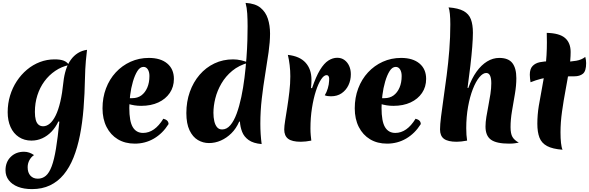

<svg xmlns="http://www.w3.org/2000/svg" viewBox="-20 -977 4068 1326"><path d="M383 -138Q364 -97 335.5 -67.5Q307 -38 272 -22Q237 -6 197 -6Q148 -6 110.5 -30.5Q73 -55 53 -99.5Q33 -144 33 -202Q33 -262 49.5 -316.5Q66 -371 96 -416.5Q126 -462 166.5 -496Q207 -530 255.5 -548.5Q304 -567 357 -567Q397 -567 420 -558Q443 -549 457 -528Q405 -517 361.5 -487.5Q318 -458 286.5 -415Q255 -372 238 -318.5Q221 -265 221 -204Q221 -171 227 -149Q233 -127 246 -116Q259 -105 278 -105Q302 -105 324 -123.5Q346 -142 364.5 -179.5Q383 -217 396.5 -274.5Q410 -332 418 -411Q423 -457 435.5 -496Q448 -535 469 -564Q490 -593 518 -610.5Q546 -628 581 -633Q576 -588 573 -557Q570 -526 569 -499Q568 -472 567 -441Q565 -329 557 -228.5Q549 -128 532 -42.5Q515 43 487.5 111.5Q460 180 420 228.5Q380 277 325.5 303Q271 329 201 329Q145 329 104 313Q63 297 40.5 267.5Q18 238 18 199Q18 142 54 106.5Q90 71 146 71Q165 71 182 77Q199 83 215 94Q195 107 183 129.5Q171 152 171 178Q171 215 190 236Q209 257 241 257Q273 257 296.5 237Q320 217 337 171.5Q354 126 366.5 50Q379 -26 390 -137Z M911 15Q844 15 794 -15Q744 -45 716 -100Q688 -155 688 -229Q688 -303 712 -366.5Q736 -430 779.5 -477Q823 -524 881.5 -550.5Q940 -577 1008 -577Q1089 -577 1135 -538.5Q1181 -500 1181 -432Q1181 -377 1152.5 -335Q1124 -293 1073.5 -269.5Q1023 -246 955 -246Q931 -246 908.5 -249.5Q886 -253 864 -260L867 -299H893Q930 -299 956 -318Q982 -337 997 -371.5Q1012 -406 1012 -452Q1012 -480 1001 -497.5Q990 -515 971 -515Q947 -515 929 -486.5Q911 -458 898 -413.5Q885 -369 879 -320.5Q873 -272 873 -232Q873 -139 897 -99Q921 -59 968 -59Q1048 -59 1108 -157Q1144 -148 1144 -120Q1103 -55 1043 -20Q983 15 911 15Z M1632 -137Q1611 -89 1578 -56.5Q1545 -24 1505.5 -6.5Q1466 11 1423 11Q1382 11 1346.5 -10Q1311 -31 1289 -77Q1267 -123 1267 -196Q1267 -275 1291 -342.5Q1315 -410 1358.5 -460.5Q1402 -511 1461 -539Q1520 -567 1590 -567Q1617 -567 1645.5 -560.5Q1674 -554 1696 -544Q1630 -526 1584 -488Q1538 -450 1509 -400Q1480 -350 1467 -297.5Q1454 -245 1454 -198Q1454 -166 1460 -140Q1466 -114 1479 -98.5Q1492 -83 1514 -83Q1546 -83 1571 -112.5Q1596 -142 1614.5 -192.5Q1633 -243 1646.5 -307Q1660 -371 1668.5 -440Q1677 -509 1682 -576Q1687 -643 1688.5 -699.5Q1690 -756 1690 -794Q1690 -842 1687.5 -883Q1685 -924 1676 -957Q1743 -953 1779 -923.5Q1815 -894 1830 -847.5Q1845 -801 1845 -745Q1845 -689 1835 -617.5Q1825 -546 1811.5 -464.5Q1798 -383 1788 -296.5Q1778 -210 1778 -123Q1778 -51 1787 18Q1729 13 1697 -10Q1665 -33 1652 -67Q1639 -101 1637 -137Z M2135 -368Q2162 -448 2190 -494Q2218 -540 2248 -559Q2278 -578 2309 -578Q2338 -578 2359 -562.5Q2380 -547 2391.5 -521.5Q2403 -496 2403 -464Q2403 -423 2386.5 -388.5Q2370 -354 2339.5 -333Q2309 -312 2266 -312Q2253 -312 2242.5 -313.5Q2232 -315 2223 -319Q2236 -340 2244 -367Q2252 -394 2253 -419Q2255 -438 2250.5 -448Q2246 -458 2235 -458Q2217 -458 2197.5 -428.5Q2178 -399 2161.5 -348Q2145 -297 2134.5 -230.5Q2124 -164 2124 -90Q2124 -64 2126 -43.5Q2128 -23 2130 -6Q2110 -2 2092 0Q2074 2 2057 2Q1997 2 1970 -18.5Q1943 -39 1943 -83Q1943 -105 1949.5 -145.5Q1956 -186 1964 -237Q1972 -288 1978.5 -343.5Q1985 -399 1985 -450Q1985 -489 1980.5 -527Q1976 -565 1968 -598Q2050 -589 2090.5 -544Q2131 -499 2131 -427Q2131 -416 2130.5 -401Q2130 -386 2128 -369Z M2653 15Q2586 15 2536 -15Q2486 -45 2458 -100Q2430 -155 2430 -229Q2430 -303 2454 -366.5Q2478 -430 2521.5 -477Q2565 -524 2623.5 -550.5Q2682 -577 2750 -577Q2831 -577 2877 -538.5Q2923 -500 2923 -432Q2923 -377 2894.5 -335Q2866 -293 2815.5 -269.5Q2765 -246 2697 -246Q2673 -246 2650.5 -249.5Q2628 -253 2606 -260L2609 -299H2635Q2672 -299 2698 -318Q2724 -337 2739 -371.5Q2754 -406 2754 -452Q2754 -480 2743 -497.5Q2732 -515 2713 -515Q2689 -515 2671 -486.5Q2653 -458 2640 -413.5Q2627 -369 2621 -320.5Q2615 -272 2615 -232Q2615 -139 2639 -99Q2663 -59 2710 -59Q2790 -59 2850 -157Q2886 -148 2886 -120Q2845 -55 2785 -20Q2725 15 2653 15Z M3496 15Q3409 15 3371 -12Q3333 -39 3333 -103Q3333 -133 3339 -170Q3345 -207 3353 -247.5Q3361 -288 3367 -328Q3373 -368 3373 -402Q3373 -473 3338 -473Q3315 -473 3290.5 -443.5Q3266 -414 3245.5 -361.5Q3225 -309 3212.5 -239.5Q3200 -170 3200 -92Q3200 -67 3201.5 -45.5Q3203 -24 3206 -6Q3185 -2 3167 0Q3149 2 3134 2Q3074 2 3046.5 -18Q3019 -38 3019 -83Q3019 -116 3026 -172Q3033 -228 3043.5 -301Q3054 -374 3065 -458Q3076 -542 3083 -631.5Q3090 -721 3090 -809Q3090 -850 3087 -880.5Q3084 -911 3078 -926Q3145 -921 3181.5 -901Q3218 -881 3232 -844Q3246 -807 3246 -751Q3246 -713 3241.5 -654.5Q3237 -596 3228.5 -523Q3220 -450 3209 -370L3214 -369Q3238 -436 3271 -482Q3304 -528 3344 -552.5Q3384 -577 3428 -577Q3491 -577 3518.5 -541.5Q3546 -506 3546 -437Q3546 -386 3536 -327.5Q3526 -269 3516 -210.5Q3506 -152 3506 -99Q3506 -54 3519 -31.5Q3532 -9 3563 8Q3550 10 3536 12.5Q3522 15 3496 15Z M3851 -63Q3851 -21 3854.5 10.5Q3858 42 3865 57Q3796 52 3758 31.5Q3720 11 3705.5 -27Q3691 -65 3691 -122Q3691 -184 3701 -245.5Q3711 -307 3724 -373.5Q3737 -440 3747 -516.5Q3757 -593 3757 -685Q3757 -701 3756.5 -717.5Q3756 -734 3756 -750Q3844 -748 3882.5 -714.5Q3921 -681 3921 -618Q3921 -564 3910.5 -497Q3900 -430 3886 -355.5Q3872 -281 3861.5 -206.5Q3851 -132 3851 -63ZM4022 -584Q4025 -574 4026.5 -562.5Q4028 -551 4028 -541Q4028 -486 4006 -468Q3984 -450 3947 -450Q3895 -450 3855 -449Q3815 -448 3782 -444.5Q3749 -441 3715.5 -432.5Q3682 -424 3644 -409Q3642 -421 3640.5 -435Q3639 -449 3639 -461Q3639 -501 3658 -521Q3677 -541 3708.5 -547.5Q3740 -554 3779 -554Q3805 -554 3832 -552.5Q3859 -551 3884 -551Q3923 -551 3960 -557.5Q3997 -564 4022 -584Z"/></svg>

Font: Merienda ExtraBold
Style: Regular
Weight: 800
Designer: Eduardo Rodriguez Tunni
Foundry: Eduardo Rodriguez Tunni
Version: Version 2.001